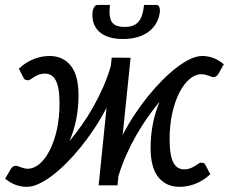

<svg xmlns="http://www.w3.org/2000/svg" viewBox="-26 -736 916 763"><path d="M461.5 -200Q483 -241.5 509 -280.8Q535 -320 563.2 -354.8Q591.5 -389.5 620.8 -418.8Q650 -448 677.8 -469Q705.5 -490 731 -501.8Q756.5 -513.5 777.5 -513.5Q800 -513.5 821.2 -505.8Q842.5 -498 863.5 -480.5L842.5 -443.5Q837.5 -435.5 832.8 -432.5Q828 -429.5 822.5 -429.5Q818.5 -429.5 813.8 -431.2Q809 -433 803 -435.2Q797 -437.5 789.8 -439.2Q782.5 -441 773.5 -441Q750 -441 727.5 -422Q705 -403 687.2 -368.8Q669.5 -334.5 658.8 -287Q648 -239.5 648 -182.5Q648 -149.5 651.8 -126.8Q655.5 -104 663 -89.8Q670.5 -75.5 681.5 -69.2Q692.5 -63 707 -63Q719.5 -63 729.8 -67Q740 -71 748 -76Q756 -81 762 -85.2Q768 -89.5 772.5 -89.5Q777.5 -89.5 782.2 -88.2Q787 -87 790 -81.5L809.5 -43.5Q795 -29.5 779.2 -20Q763.5 -10.5 747.5 -4.5Q731.5 1.5 716.2 4Q701 6.5 687.5 6.5Q634.5 6.5 603.5 -31.5Q572.5 -69.5 572.5 -148.5Q572.5 -199 581.8 -245.2Q591 -291.5 608.5 -332Q585.5 -305 561.8 -271.2Q538 -237.5 516 -199.2Q494 -161 475.5 -119.5Q457 -78 444.5 -35.5L441 0.5H366L397.5 -308Q376 -266.5 350 -227Q324 -187.5 295.8 -152.5Q267.5 -117.5 238.5 -88.5Q209.5 -59.5 181.5 -38.2Q153.5 -17 127.8 -5.2Q102 6.5 81 6.5Q58.5 6.5 37.2 -1Q16 -8.5 -5.5 -26L16 -63Q21 -71.5 25.8 -74.2Q30.5 -77 36 -77Q40 -77.5 44.8 -75.8Q49.5 -74 55.5 -71.8Q61.5 -69.5 68.8 -67.5Q76 -65.5 85 -65.5Q108.5 -65.5 131 -84.5Q153.5 -103.5 171.2 -138Q189 -172.5 199.8 -220Q210.5 -267.5 210.5 -324.5Q210.5 -357.5 206.8 -380Q203 -402.5 195.5 -416.8Q188 -431 177 -437.2Q166 -443.5 151.5 -443.5Q138.5 -443.5 128.5 -439.5Q118.5 -435.5 110.5 -430.5Q102.5 -425.5 96.5 -421.5Q90.5 -417.5 86 -417Q81 -417 76.2 -418.5Q71.5 -420 68.5 -425L49 -463Q63.5 -477 79.2 -486.8Q95 -496.5 111 -502.5Q127 -508.5 142.2 -511Q157.5 -513.5 171 -513.5Q224 -513.5 255 -475.2Q286 -437 286 -358Q286 -307.5 276.8 -261.5Q267.5 -215.5 250 -175Q273 -202.5 297.2 -236.5Q321.5 -270.5 343.5 -309.2Q365.5 -348 384 -389.8Q402.5 -431.5 414.5 -474.5L418 -507L493 -506.5ZM469 -629Q487.5 -629 501 -633.8Q514.5 -638.5 523.8 -649Q533 -659.5 538.5 -676Q544 -692.5 546.5 -716.5H594.5Q603.5 -716.5 607 -708Q610.5 -699.5 609.5 -689.5Q606.5 -664.5 595.2 -644.5Q584 -624.5 565 -610.2Q546 -596 520.2 -588.5Q494.5 -581 463 -581Q400 -581 368.2 -610.2Q336.5 -639.5 342 -689.5Q343 -699.5 348.5 -708Q354 -716.5 362.5 -716.5H411Q405.5 -669 418.2 -649Q431 -629 469 -629Z"/></svg>

Font: Lato 2
Style: Italic
Weight: 400
Italic angle: -7°
Designer: Lukasz Dziedzic with Adam Twardoch and Botio Nikoltchev
Foundry: tyPoland Lukasz Dziedzic
Version: Version 2.015; 2015-08-06; http://www.latofonts.com/